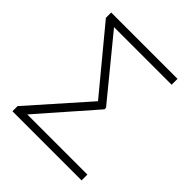

<svg xmlns="http://www.w3.org/2000/svg" viewBox="-195 -858 993 993"><g transform="rotate(45 301.5 -361.0)"><path d="M557.1 -42.5V0H51.3V-37.6L327.6 -349.6L51.3 -683.6V-722.2H536.6V-679.2H115.2L380.9 -355V-343.8L117.2 -42.5Z"/></g></svg>

Font: Inter Extra Light
Style: Regular
Weight: 200
Designer: Rasmus Andersson
Foundry: rsms
Version: Version 4.000;git-3c8e0fc